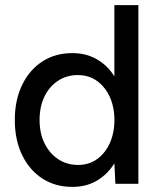

<svg xmlns="http://www.w3.org/2000/svg" viewBox="-20 -720 628 752"><path d="M264 12Q196 12 145.5 -21Q95 -54 66.5 -113Q38 -172 38 -250Q38 -328 66.5 -387Q95 -446 145.5 -479Q196 -512 264 -512Q317 -512 359 -488Q401 -464 428 -421V-700H522V0H432L428 -80Q401 -37 359.5 -12.5Q318 12 264 12ZM286 -74Q346 -74 385 -119.5Q424 -165 428 -238V-262Q424 -335 384.5 -380.5Q345 -426 285 -426Q241 -426 207 -403.5Q173 -381 154 -341.5Q135 -302 135 -250Q135 -198 154.5 -158.5Q174 -119 208 -96.5Q242 -74 286 -74Z"/></svg>

Font: Figtree Medium
Style: Regular
Weight: 500
Designer: Erik Kennedy
Foundry: Erik Kennedy
Version: Version 2.001; ttfautohint (v1.8.4.7-5d5b);gftools[0.9.27]